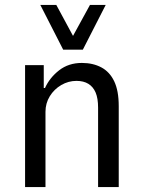

<svg xmlns="http://www.w3.org/2000/svg" viewBox="-20 -761 583 781"><path d="M82 0V-496H158V-403H163Q182 -445 220.5 -475Q259 -505 313 -505Q358 -505 392 -487Q426 -469 444.5 -430.5Q463 -392 463 -329V0H379V-323Q379 -361 369 -384.5Q359 -408 339.5 -420Q320 -432 291 -432Q258 -432 229 -415Q200 -398 182.5 -369.5Q165 -341 165 -306V0ZM237 -559 144 -741H209L277 -615L346 -741H410L317 -559Z"/></svg>

Font: Nunito Sans 7pt Condensed
Style: Regular
Weight: 400
Width: 3
Designer: Vernon Adams
Foundry: Vernon Adams
Version: Version 3.101;gftools[0.9.27]